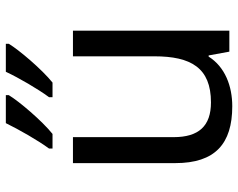

<svg xmlns="http://www.w3.org/2000/svg" viewBox="-99 -707 816 658"><g transform="rotate(-90 309.0 -378.0)"><path d="M488 -756V-766H392C371 -721 333 -656 305 -618V-606H355C400 -642 467 -721 488 -756ZM312 -756V-766H216C194 -721 157 -656 129 -618V-606H179C224 -642 291 -721 312 -756ZM533 -536H445V-257C445 -132 406 -63 287 -63C206 -63 168 -105 168 -191V-536H79V-185C79 -49 145 10 274 10C343 10 409 -15 444 -71H448L461 0H533Z"/></g></svg>

Font: Noto Sans Mro
Style: Regular
Weight: 400
Designer: Monotype Design Team
Foundry: Monotype Imaging Inc.
Version: Version 2.001